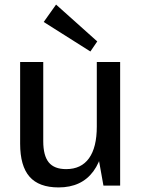

<svg xmlns="http://www.w3.org/2000/svg" viewBox="-20 -811 619 839"><path d="M169 -194Q169 -131 193 -101.5Q217 -72 269 -72Q335 -72 369 -119.5Q403 -167 403 -258L440 -329V-268Q440 -133 388 -62.5Q336 8 236 8Q150 8 109 -39Q68 -86 68 -183V-540H169ZM505 0H432L403 -162V-540H505ZM405 -630 375 -586 171 -715 225 -791Z"/></svg>

Font: Pathway Extreme SemiCondensed Medium
Style: Regular
Weight: 500
Width: 4
Version: Version 1.001;gftools[0.9.26]